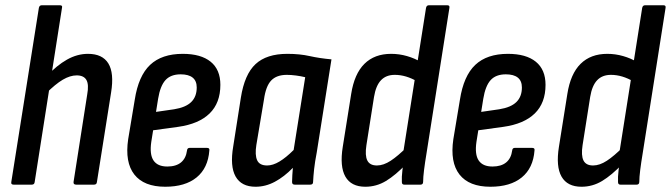

<svg xmlns="http://www.w3.org/2000/svg" viewBox="-20 -703 2554 731"><path d="M32 0Q21 0 23 -10L128 -673Q130 -683 139 -683H208Q219 -683 216 -673L112 -10Q111 0 101 0ZM270 0Q259 0 260 -10L312 -343Q319 -381 309 -398.5Q299 -416 272 -416Q247 -416 219 -399.5Q191 -383 155 -347L158 -413Q196 -454 235 -476Q274 -498 315 -498Q370 -498 392.5 -461.5Q415 -425 403 -351L349 -10Q348 0 338 0Z M609 8Q528 8 491.5 -38.5Q455 -85 468 -173L493 -323Q507 -414 551.5 -456Q596 -498 676 -498Q745 -498 782 -468Q819 -438 819 -380Q819 -311 778 -271Q737 -231 658 -220L563 -207L556 -163Q549 -115 564.5 -92Q580 -69 617 -69Q650 -69 669 -84.5Q688 -100 692 -130Q693 -140 702 -140H768Q779 -140 777 -130Q772 -63 728.5 -27.5Q685 8 609 8ZM574 -277 643 -287Q687 -294 708 -314.5Q729 -335 729 -370Q729 -395 713.5 -407.5Q698 -420 668 -420Q630 -420 610 -398Q590 -376 582 -327Z M953 8Q899 8 877 -31Q855 -70 868 -146L897 -331Q911 -420 953 -459Q995 -498 1074 -498Q1121 -498 1159 -489.5Q1197 -481 1242 -477L1186 -123Q1179 -87 1176 -59.5Q1173 -32 1172 -10Q1172 0 1161 0H1102Q1092 0 1092 -10Q1092 -23 1093 -36.5Q1094 -50 1095 -64Q1062 -30 1026.5 -11Q991 8 953 8ZM997 -73Q1019 -73 1044 -88Q1069 -103 1098 -132L1142 -409Q1126 -413 1107 -415.5Q1088 -418 1072 -418Q1033 -418 1012.5 -396.5Q992 -375 985 -324L956 -151Q950 -113 959 -93Q968 -73 997 -73Z M1371 8Q1317 8 1295 -30.5Q1273 -69 1285 -144L1317 -345Q1329 -422 1367.5 -460Q1406 -498 1469 -498Q1500 -498 1529.5 -489.5Q1559 -481 1582 -467L1570 -392Q1526 -418 1483 -418Q1450 -418 1430.5 -397.5Q1411 -377 1404 -334L1375 -150Q1369 -111 1378.5 -92Q1388 -73 1415 -73Q1440 -73 1467.5 -91Q1495 -109 1530 -144L1527 -79Q1486 -36 1449.5 -14Q1413 8 1371 8ZM1519 0Q1510 0 1510 -10Q1509 -29 1512 -54Q1515 -79 1517 -96L1515 -121L1602 -673Q1604 -683 1613 -683H1683Q1693 -683 1691 -673L1604 -120Q1598 -84 1594.5 -56Q1591 -28 1591 -11Q1591 0 1581 0Z M1847 8Q1766 8 1729.5 -38.5Q1693 -85 1706 -173L1731 -323Q1745 -414 1789.5 -456Q1834 -498 1914 -498Q1983 -498 2020 -468Q2057 -438 2057 -380Q2057 -311 2016 -271Q1975 -231 1896 -220L1801 -207L1794 -163Q1787 -115 1802.5 -92Q1818 -69 1855 -69Q1888 -69 1907 -84.5Q1926 -100 1930 -130Q1931 -140 1940 -140H2006Q2017 -140 2015 -130Q2010 -63 1966.5 -27.5Q1923 8 1847 8ZM1812 -277 1881 -287Q1925 -294 1946 -314.5Q1967 -335 1967 -370Q1967 -395 1951.5 -407.5Q1936 -420 1906 -420Q1868 -420 1848 -398Q1828 -376 1820 -327Z M2194 8Q2140 8 2118 -30.5Q2096 -69 2108 -144L2140 -345Q2152 -422 2190.5 -460Q2229 -498 2292 -498Q2323 -498 2352.5 -489.5Q2382 -481 2405 -467L2393 -392Q2349 -418 2306 -418Q2273 -418 2253.5 -397.5Q2234 -377 2227 -334L2198 -150Q2192 -111 2201.5 -92Q2211 -73 2238 -73Q2263 -73 2290.5 -91Q2318 -109 2353 -144L2350 -79Q2309 -36 2272.5 -14Q2236 8 2194 8ZM2342 0Q2333 0 2333 -10Q2332 -29 2335 -54Q2338 -79 2340 -96L2338 -121L2425 -673Q2427 -683 2436 -683H2506Q2516 -683 2514 -673L2427 -120Q2421 -84 2417.5 -56Q2414 -28 2414 -11Q2414 0 2404 0Z"/></svg>

Font: Sofia Sans Condensed SemiBold
Style: Italic
Weight: 600
Italic angle: -9°
Version: Version 4.100